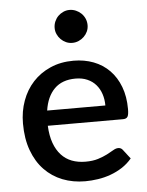

<svg xmlns="http://www.w3.org/2000/svg" viewBox="-53 -782 637 833"><g transform="rotate(-5 265.5 -366.0)"><path d="M400 -312.5Q400 -339.5 392.2 -362.8Q384.5 -386 369.5 -403.2Q354.5 -420.5 332.2 -430.2Q310 -440 281 -440Q222.5 -440 189 -406.5Q155.5 -373 146.5 -312.5ZM143.5 -246.5Q145.5 -203 157 -171.2Q168.5 -139.5 187.8 -118.5Q207 -97.5 233.8 -87.2Q260.5 -77 293.5 -77Q325 -77 348 -84.2Q371 -91.5 388 -100.2Q405 -109 417 -116.2Q429 -123.5 439 -123.5Q452 -123.5 459 -113.5L489.5 -74Q470.5 -51.5 446.5 -36Q422.5 -20.5 395.5 -10.8Q368.5 -1 340 3.2Q311.5 7.5 284.5 7.5Q231.5 7.5 186.2 -10.2Q141 -28 107.8 -62.5Q74.5 -97 55.8 -148Q37 -199 37 -265.5Q37 -318.5 53.8 -364.5Q70.5 -410.5 101.8 -444.5Q133 -478.5 177.8 -498.2Q222.5 -518 279 -518Q326 -518 366 -502.8Q406 -487.5 435 -458Q464 -428.5 480.2 -385.8Q496.5 -343 496.5 -288.5Q496.5 -263.5 491 -255Q485.5 -246.5 471 -246.5ZM353.5 -666.5Q353.5 -652 347.8 -639.2Q342 -626.5 332 -616.8Q322 -607 308.8 -601.2Q295.5 -595.5 281 -595.5Q266.5 -595.5 253.8 -601.2Q241 -607 231.2 -616.8Q221.5 -626.5 215.8 -639.2Q210 -652 210 -666.5Q210 -681.5 215.8 -694.8Q221.5 -708 231.2 -717.8Q241 -727.5 253.8 -733.2Q266.5 -739 281 -739Q295.5 -739 308.8 -733.2Q322 -727.5 332 -717.8Q342 -708 347.8 -694.8Q353.5 -681.5 353.5 -666.5Z"/></g></svg>

Font: Lato 2
Style: Regular
Weight: 600
Designer: Lukasz Dziedzic with Adam Twardoch and Botio Nikoltchev
Foundry: tyPoland Lukasz Dziedzic
Version: Version 2.015; 2015-08-06; http://www.latofonts.com/